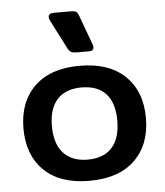

<svg xmlns="http://www.w3.org/2000/svg" viewBox="-53 -785 728 848"><g transform="rotate(-5 310.5 -361.5)"><path d="M263 -577 197 -706Q193 -714 193 -721Q193 -738 218 -738H291Q310 -738 316.5 -733Q323 -728 328 -714L376 -583Q378 -579 378 -571Q378 -555 356 -555H304Q286 -555 278 -559.5Q270 -564 263 -577ZM39 -240Q39 -358 109.5 -426.5Q180 -495 310 -495Q440 -495 511 -426.5Q582 -358 582 -240Q582 -122 511 -53.5Q440 15 310 15Q180 15 109.5 -53.5Q39 -122 39 -240ZM455 -240Q455 -318 418 -358.5Q381 -399 310 -399Q240 -399 202.5 -358.5Q165 -318 165 -240Q165 -162 202.5 -120.5Q240 -79 310 -79Q381 -79 418 -120Q455 -161 455 -240Z"/></g></svg>

Font: Mitr
Style: Regular
Weight: 400
Designer: Thanarat Vachiruckul
Foundry: Cadson Demak
Version: Version 1.002